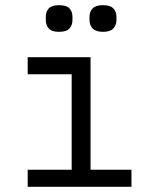

<svg xmlns="http://www.w3.org/2000/svg" viewBox="-20 -722 568 742"><path d="M208 -599Q180 -599 168.5 -612Q157 -625 157 -644V-658Q157 -677 168.5 -689.5Q180 -702 208 -702Q237 -702 248.5 -689.5Q260 -677 260 -658V-644Q260 -625 248.5 -612Q237 -599 208 -599ZM378 -599Q350 -599 338 -612Q326 -625 326 -644V-658Q326 -677 338 -689.5Q350 -702 378 -702Q406 -702 418 -689.5Q430 -677 430 -658V-644Q430 -625 418 -612Q406 -599 378 -599ZM87 -66H257V-435H87V-501H330V-66H488V0H87Z"/></svg>

Font: PlemolJP
Style: Regular
Weight: 400
Monospace: yes
Version: v2.0.4; ttfautohint (v1.8.4.7-5d5b-dirty) -l 6 -r 45 -G 200 